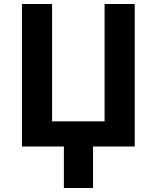

<svg xmlns="http://www.w3.org/2000/svg" viewBox="-20 -734 785 962"><path d="M655 0H446V208H300V0H90V-714H241V-126H504V-714H655Z"/></svg>

Font: RS Noto Sans
Style: Bold
Weight: 700
Designer: Monotype Design Team
Foundry: Monotype Imaging Inc.
Version: Version 3.10